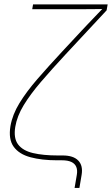

<svg xmlns="http://www.w3.org/2000/svg" viewBox="-20 -748 522 896"><path d="M328.1 128.9 338.4 68.4Q342.3 45.9 335.9 30.8Q329.6 15.6 313 7.8Q296.4 0 268.6 0H245.6Q174.8 0 122.1 -14.2Q69.3 -28.3 43.9 -63.2Q18.6 -98.1 28.8 -159.7Q38.1 -213.4 70.8 -266.8Q103.5 -320.3 154.8 -379.4Q206.1 -438.5 271 -508.3L363.3 -607.4Q375.5 -620.6 388.2 -633.8Q400.9 -647 413.6 -660.4Q426.3 -673.8 439 -687Q451.7 -700.2 464.4 -713.4L465.3 -706.1Q448.2 -705.6 431.2 -705.6Q414.1 -705.6 397 -705.3Q379.9 -705.1 363 -705.1Q346.2 -705.1 329.1 -705.1H130.4L134.3 -727.5H482.4L477.5 -699.7L285.6 -493.7Q221.2 -424.3 171.4 -366.2Q121.6 -308.1 90.6 -257.1Q59.6 -206.1 51.3 -156.2Q42.5 -103 64.5 -74Q86.4 -44.9 134 -33.7Q181.6 -22.5 249.5 -22.5H272.5Q322.3 -22.5 345.2 1.2Q368.2 24.9 360.8 68.4L350.6 128.9Z"/></svg>

Font: Inter 24pt Thin
Style: Italic
Weight: 250
Italic angle: -9.3988°
Version: Version 4.001;git-66647c0bb